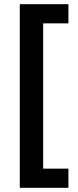

<svg xmlns="http://www.w3.org/2000/svg" viewBox="-20 -734 370 912"><path d="M305 158H74V-714H305V-623H185V67H305Z"/></svg>

Font: Noto Sans Bassa Vah SemiBold
Style: Regular
Weight: 600
Designer: Monotype Design Team
Foundry: Monotype Imaging Inc.
Version: Version 2.002; ttfautohint (v1.8.4.7-5d5b)